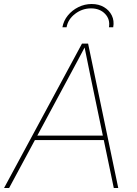

<svg xmlns="http://www.w3.org/2000/svg" viewBox="-37 -947 689 967"><path d="M-16.6 0 376 -727.5H406.7L558.6 0H536.1L418.5 -563.5Q410.6 -602.5 402.6 -641.6Q394.5 -680.7 386.7 -719.7H395.5Q374.5 -680.7 354 -641.6Q333.5 -602.5 312 -563.5L8.8 0ZM130.4 -241.7 134.3 -264.2H495.6L491.7 -241.7ZM424.8 -926.8Q460.4 -926.8 486.8 -911.1Q513.2 -895.5 526.1 -869.1Q539.1 -842.8 533.2 -809.6H511.7Q518.6 -849.6 492.2 -877.2Q465.8 -904.8 421.4 -904.8Q377 -904.8 341.1 -877.2Q305.2 -849.6 298.3 -809.6H277.3Q283.2 -842.8 304.7 -869.1Q326.2 -895.5 357.7 -911.1Q389.2 -926.8 424.8 -926.8Z"/></svg>

Font: Inter 17pt Thin
Style: Italic
Weight: 250
Italic angle: -9.3988°
Version: Version 4.001;git-66647c0bb